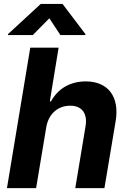

<svg xmlns="http://www.w3.org/2000/svg" viewBox="-20 -974 664 994"><path d="M219.5 -315.3C231.2 -385.7 281.2 -426.8 343 -426.8C404.1 -426.8 433.9 -387.4 422.9 -320.3L369.7 0H520.6L578.8 -347.3C600.1 -475.1 537.6 -552.6 424.4 -552.6C341.3 -552.6 279.1 -513.5 244 -449.2H237.9L283.4 -727.3H136.7L16 0H166.9ZM21 -792.6H149.9L235.4 -879.3L292.6 -792.6H421.5L422.2 -797.6L303.6 -953.8H191.1L21.7 -797.6Z"/></svg>

Font: Magic Ui Pro
Style: Bold Italic
Weight: 700
Italic angle: -9.39999°
Designer: Stefan Endress, Andreas Faust
Version: Version 1.000;FEAKit 1.0